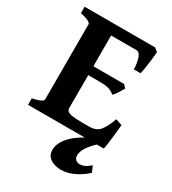

<svg xmlns="http://www.w3.org/2000/svg" viewBox="-199 -720 934 1043"><g transform="rotate(30 267.5 -199.0)"><path d="M482.9 -598.1Q481.9 -581.5 478.8 -552Q475.6 -522.5 471.2 -494.6Q466.8 -466.8 462.9 -454.1H421.4Q419.4 -499 409.4 -525.4Q399.4 -551.8 381.3 -551.8H196.8L210.9 -615.2H461.9ZM432.6 -340.3Q424.8 -326.7 411.6 -305.4Q398.4 -284.2 387.7 -276.4Q372.6 -290.5 352.3 -296.9Q332 -303.2 291 -303.2H189.9L200.7 -358.9H415ZM514.6 -158.2Q512.2 -130.4 508.5 -96.9Q504.9 -63.5 501.2 -36.6Q497.6 -9.8 494.6 0H19.5V-40.5Q52.7 -47.4 69.1 -55.7Q85.4 -64 85.4 -70.3V-544.4Q85.4 -550.3 70.1 -559.1Q54.7 -567.9 19.5 -574.7V-615.2H293V-574.7Q260.3 -571.3 241.2 -566.7Q222.2 -562 222.2 -555.2V-94.7Q222.2 -85.4 229.2 -78.4Q236.3 -71.3 257.6 -67.4Q278.8 -63.5 321.8 -63.5H365.2Q410.2 -63.5 431.6 -89.1Q453.1 -114.7 474.1 -171.9ZM504.9 146Q480 171.4 436.8 194.1Q393.6 216.8 347.2 216.8Q329.6 216.8 308.3 210.4Q287.1 204.1 271.7 188.5Q256.3 172.9 256.3 146Q256.3 102.5 295.9 59.3Q335.4 16.1 416.5 -21L462.9 -11.7Q418.9 29.8 403.3 55.7Q387.7 81.5 387.7 104.5Q387.7 122.6 398.7 131.1Q409.7 139.6 424.8 139.6Q437 139.6 452.4 133.3Q467.8 127 488.3 108.4Z"/></g></svg>

Font: Gentium Book Plus
Style: Bold
Weight: 700
Designer: Victor Gaultney, Annie Olsen, Iska Routamaa, Becca Hirsbrunner
Foundry: SIL International
Version: Version 6.101